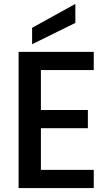

<svg xmlns="http://www.w3.org/2000/svg" viewBox="-20 -961 564 981"><path d="M189 -603V-399H429V-306H189V-93H459V0H75V-696H459V-603ZM365 -844 144 -735V-819L365 -941Z"/></svg>

Font: Poppins-Tabular Medium
Style: Regular
Weight: 500
Designer: Ninad Kale (Devanagari), Jonny Pinhorn (Latin)
Foundry: Indian Type Foundry
Version: Version 4.004